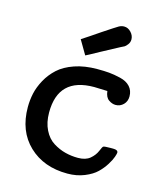

<svg xmlns="http://www.w3.org/2000/svg" viewBox="-107 -775 724 858"><g transform="rotate(15 255.5 -345.5)"><path d="M38.1 -236.8Q38.1 -269 44.9 -300.5Q51.8 -332 69.8 -365Q87.9 -397.9 116 -423.6Q144 -449.2 189.9 -465.1Q235.8 -481 294.9 -481Q327.1 -481 349.6 -479Q372.1 -477.1 402.1 -470Q432.1 -462.9 448.5 -444.8Q464.8 -426.8 464.8 -399.9Q464.8 -377 450 -362.1Q435.1 -347.2 414.1 -347.2Q397.9 -347.2 382.1 -358.2Q366.2 -369.1 362.8 -397.9H361.8Q321.8 -399.9 301.8 -399.9Q135.7 -399.9 136.2 -237.8Q136.2 -191.9 153.1 -158Q169.9 -124 197.5 -106.9Q225.1 -89.8 253.7 -82.5Q282.2 -75.2 313 -75.2Q348.1 -75.2 368.2 -92Q388.2 -108.9 397 -129.9Q405.8 -150.9 409.2 -152.8Q414.1 -155.8 441.9 -155.8H455.1Q477.1 -155.8 477.1 -143.1Q477.1 -138.2 471.9 -123Q466.8 -107.9 452.9 -85.4Q439 -63 418.9 -43.5Q398.9 -23.9 363.5 -9.5Q328.1 4.9 285.2 4.9Q175.3 4.9 106.7 -60.5Q38.1 -126 38.1 -236.8ZM188 -590.8Q222.2 -612.8 269 -645Q326.2 -683.1 337.6 -689.5Q349.1 -695.8 361.3 -695.8Q379.4 -695.8 393.3 -680.9Q407.2 -666 407.2 -647.9Q407.2 -634.8 399.2 -624.3Q391.1 -613.8 385.7 -610.8Q380.4 -607.9 368.2 -602.1Q319.3 -576.2 286.1 -558.1Q252.9 -540 241.9 -533.9Q231 -527.8 226.1 -525.9Z"/></g></svg>

Font: CMU Concrete
Style: Bold
Weight: 700
Version: Version 0.7.0